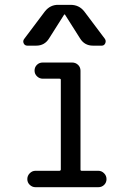

<svg xmlns="http://www.w3.org/2000/svg" viewBox="-20 -780 540 800"><path d="M227.5 -68.4Q232.4 -68.4 233.4 -73.2V-447.3Q233.4 -452.1 227.5 -452.1H158.2Q144.5 -452.1 134.3 -461.9Q124 -471.7 124 -485.8Q124 -500 133.8 -509.8Q143.6 -519.5 158.2 -519.5H280.3Q294.9 -519.5 305.2 -509.8Q315.4 -500 315.4 -485.4V-73.2Q315.4 -68.4 320.3 -68.4H389.6Q403.3 -68.4 413.6 -58.1Q423.8 -47.9 423.8 -33.7Q423.8 -19.5 414.1 -9.8Q404.3 0 389.6 0H127.9Q114.3 0 104 -9.8Q93.8 -19.5 93.8 -33.7Q93.8 -47.9 104 -58.1Q114.3 -68.4 127.9 -68.4ZM93.8 -589.8Q83 -589.8 78.6 -599.6Q74.2 -609.4 81.1 -618.2L167 -732.4Q189.5 -760.7 223.6 -759.8H274.4Q309.6 -759.8 331.1 -732.4L417 -618.2Q422.9 -609.4 418.5 -599.6Q414.1 -589.8 404.3 -589.8H367.2Q332 -589.8 313.5 -620.1L251 -718.8Q251 -719.7 249 -719.7Q247.1 -719.7 247.1 -718.8L184.6 -620.1Q166 -589.8 130.9 -589.8Z"/></svg>

Font: Rounded-L Mgen+ 2m regular
Style: Regular
Weight: 400
Designer: [Source Han Sans]
Ryoko NISHIZUKA  (kana & ideographs); Paul D. Hunt (Latin, Greek & Cyrillic); Wenlong ZHANG  (bopomofo
Version: Version 1.059.20150602